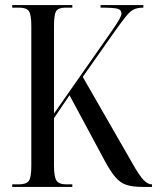

<svg xmlns="http://www.w3.org/2000/svg" viewBox="-20 -734 649 754"><path d="M28 0V-10H54Q83 -10 93 -23.5Q103 -37 103 -83V-632Q103 -676 93.5 -690Q84 -704 56 -704H28V-714H264V-704H237Q209 -704 200.5 -690Q192 -676 192 -632V-288L418 -611Q440 -643 448.5 -658Q457 -673 457 -681Q457 -695 442.5 -699.5Q428 -704 375 -704V-714H543V-704Q520 -704 505.5 -697Q491 -690 474.5 -669.5Q458 -649 428 -607L305 -432L498 -96Q527 -44 544 -27Q561 -10 575 -10H577V0H539Q501 0 476.5 -8Q452 -16 432.5 -39Q413 -62 390 -105L253 -360L192 -270V-85Q192 -39 202 -24.5Q212 -10 241 -10H264V0Z"/></svg>

Font: Noto Serif Display ExtraCondensed
Style: Regular
Weight: 400
Width: 2
Designer: Monotype Design Team
Foundry: Monotype Imaging Inc.
Version: Version 2.009